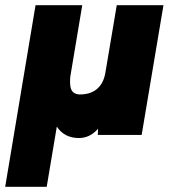

<svg xmlns="http://www.w3.org/2000/svg" viewBox="-54 -520 653 740"><path d="M83 -500H263L217 -225Q216 -217 216 -204Q216 -180 224 -169Q232 -158 250 -156Q293 -155 319 -176.5Q345 -198 352 -239L396 -500H576L492 0H323L324 -24Q293 12 250 12Q194 12 165 -32L126 200H-34Z"/></svg>

Font: Oak Sans Black
Style: Italic
Weight: 900
Italic angle: -9.5°
Foundry: Erik Kennedy, Walven
Version: Version 1.000